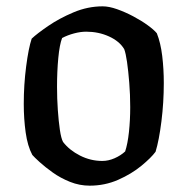

<svg xmlns="http://www.w3.org/2000/svg" viewBox="-20 -586 592 606"><path d="M263 0Q231 0 201 -12Q171 -24 146.5 -41.5Q122 -59 105 -74.5Q88 -90 82 -97Q67 -125 61 -168Q55 -211 55 -258Q55 -318 62.5 -376Q70 -434 80 -464Q97 -480 132 -504Q167 -528 212 -547Q257 -566 304 -566Q324 -566 349.5 -557Q375 -548 400.5 -534.5Q426 -521 446 -506.5Q466 -492 475 -481Q487 -451 492 -409.5Q497 -368 497 -324Q497 -263 489.5 -203Q482 -143 471 -107Q457 -88 426 -62.5Q395 -37 353 -18.5Q311 0 263 0ZM303 -78Q322 -78 341.5 -86.5Q361 -95 375 -108Q383 -132 387 -169.5Q391 -207 391 -248Q391 -287 388 -324.5Q385 -362 381 -390Q377 -418 372 -431Q357 -456 324 -471Q291 -486 252 -486Q234 -486 213.5 -480.5Q193 -475 176 -466Q168 -445 164 -403Q160 -361 160 -312Q160 -275 162.5 -239Q165 -203 169 -176Q173 -149 179 -138Q199 -112 232.5 -95Q266 -78 303 -78Z"/></svg>

Font: Texturina 72pt SemiBold
Style: Regular
Weight: 600
Designer: Guillermo Torres Carreño
Foundry: Omnibus-Type
Version: Version 1.002; ttfautohint (v1.8.3)